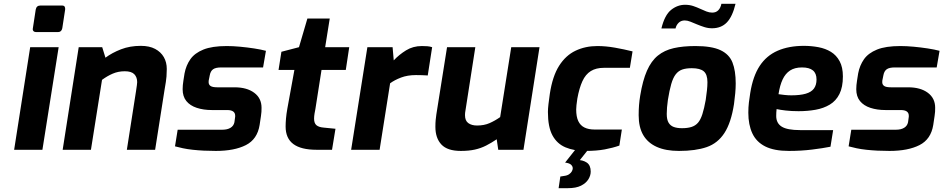

<svg xmlns="http://www.w3.org/2000/svg" viewBox="-20 -784 4938 1005"><path d="M169 -616Q160 -616 155 -621.5Q150 -627 152 -636L167 -734Q171 -755 191 -755H305Q315 -755 318.5 -749Q322 -743 321 -734L306 -636Q302 -616 283 -616ZM54 0 138 -537H287L202 0Z M308 0 392 -537H515L532 -482Q567 -508 613.5 -526Q660 -544 717 -544Q762 -544 792 -528Q822 -512 837.5 -485Q853 -458 853 -423Q853 -406 851.5 -384Q850 -362 841 -312L792 0H644L692 -307Q695 -328 696.5 -338Q698 -348 698 -354Q698 -380 683 -395.5Q668 -411 633 -411Q599 -411 570 -398.5Q541 -386 514 -366L456 0Z M1110 6Q1077 6 1047 4.5Q1017 3 989 0Q961 -3 937.5 -8Q914 -13 896 -18L910 -105H1144Q1170 -105 1186.5 -115Q1203 -125 1207 -144L1210 -166Q1211 -171 1211 -173.5Q1211 -176 1211 -178Q1211 -208 1169 -208H1089Q1045 -208 1010 -219.5Q975 -231 955.5 -255Q936 -279 936 -317Q936 -327 937 -338.5Q938 -350 940 -362L946 -400Q954 -442 976.5 -474Q999 -506 1044.5 -524.5Q1090 -543 1167 -543Q1199 -543 1236.5 -539.5Q1274 -536 1310 -530.5Q1346 -525 1372 -518L1357 -431H1138Q1109 -431 1095.5 -421.5Q1082 -412 1078 -390L1075 -375Q1073 -368 1072.5 -363Q1072 -358 1072 -354Q1072 -341 1082 -334Q1092 -327 1118 -327H1208Q1272 -327 1310.5 -298.5Q1349 -270 1349 -220Q1349 -210 1348.5 -199Q1348 -188 1346 -177L1339 -130Q1327 -55 1267 -24.5Q1207 6 1110 6Z M1637 0Q1556 0 1515.5 -30Q1475 -60 1475 -122Q1475 -140 1477 -163.5Q1479 -187 1484 -215L1521 -418H1438L1453 -513L1545 -537L1589 -687H1706L1682 -537H1808L1790 -418H1663L1631 -214Q1629 -205 1626.5 -190Q1624 -175 1624 -163Q1624 -139 1636.5 -128.5Q1649 -118 1675 -116L1736 -110L1718 0Z M1818 0 1903 -537H2035L2041 -468Q2069 -498 2105.5 -520.5Q2142 -543 2188 -543Q2204 -543 2217 -542Q2230 -541 2242 -537L2219 -389Q2205 -390 2189 -390.5Q2173 -391 2157 -391Q2113 -391 2079 -378Q2045 -365 2022 -348L1967 0Z M2392 6Q2322 6 2290.5 -27.5Q2259 -61 2259 -120Q2259 -141 2260.5 -156Q2262 -171 2264 -185L2320 -537H2468L2416 -203Q2415 -198 2414.5 -193Q2414 -188 2414 -181Q2414 -152 2431.5 -139.5Q2449 -127 2477 -127Q2514 -127 2542.5 -139.5Q2571 -152 2598 -171L2656 -537H2804L2720 0H2588L2580 -55Q2552 -36 2524.5 -22Q2497 -8 2465.5 -1Q2434 6 2392 6Z M3044 6Q2985 6 2940.5 -12.5Q2896 -31 2872 -75Q2848 -119 2848 -198Q2848 -215 2851 -240Q2854 -265 2858 -293Q2872 -385 2906.5 -439.5Q2941 -494 2992.5 -518.5Q3044 -543 3107 -543Q3151 -543 3199 -534.5Q3247 -526 3291 -515L3277 -429H3141Q3100 -429 3072.5 -412Q3045 -395 3028.5 -359Q3012 -323 3002 -268Q2999 -248 2997.5 -234Q2996 -220 2996 -211Q2996 -173 3007 -150Q3018 -127 3039.5 -116.5Q3061 -106 3092 -106H3235L3222 -22Q3188 -10 3145.5 -2Q3103 6 3044 6ZM2904 201 2913 140 2932 137Q2949 135 2959 128Q2969 121 2973.5 112.5Q2978 104 2978 97Q2978 87 2969.5 78.5Q2961 70 2938 67L2999 53Q3031 53 3051.5 67Q3072 81 3072 114Q3072 135 3059.5 155Q3047 175 3021 188Q2995 201 2952 201ZM2938 67 3002 -14H3069L3005 67Z M3534 6Q3465 6 3418 -15Q3371 -36 3347 -77Q3323 -118 3323 -181Q3323 -210 3325 -234.5Q3327 -259 3331 -283Q3344 -363 3366.5 -414Q3389 -465 3423.5 -493Q3458 -521 3506.5 -532Q3555 -543 3620 -543Q3705 -543 3751 -521.5Q3797 -500 3814 -457Q3831 -414 3831 -347Q3831 -323 3828.5 -295.5Q3826 -268 3822 -239Q3807 -142 3772 -88Q3737 -34 3679 -14Q3621 6 3534 6ZM3550 -113Q3579 -113 3599.5 -119.5Q3620 -126 3633.5 -141.5Q3647 -157 3656.5 -186.5Q3666 -216 3674 -261Q3678 -289 3680.5 -311.5Q3683 -334 3683 -354Q3683 -394 3664 -410.5Q3645 -427 3601 -427Q3571 -427 3551 -420Q3531 -413 3517 -395Q3503 -377 3493.5 -344Q3484 -311 3476 -261Q3473 -240 3471.5 -222Q3470 -204 3470 -188Q3470 -158 3479.5 -142Q3489 -126 3506.5 -119.5Q3524 -113 3550 -113ZM3442 -635Q3459 -705 3492.5 -732Q3526 -759 3566 -759Q3589 -759 3608.5 -752.5Q3628 -746 3645 -738Q3662 -730 3677.5 -724Q3693 -718 3708 -718Q3728 -718 3740 -730.5Q3752 -743 3756 -764H3830Q3814 -697 3784.5 -666.5Q3755 -636 3707 -636Q3686 -636 3666 -642.5Q3646 -649 3628 -656.5Q3610 -664 3594 -670.5Q3578 -677 3564 -677Q3545 -677 3532.5 -665Q3520 -653 3516 -635Z M4110 6Q4032 6 3985.5 -17.5Q3939 -41 3918 -86Q3897 -131 3897 -194Q3897 -222 3900 -247.5Q3903 -273 3907 -297Q3921 -385 3956.5 -439Q3992 -493 4050.5 -518.5Q4109 -544 4188 -544Q4227 -544 4264 -537Q4301 -530 4329.5 -512.5Q4358 -495 4375 -463.5Q4392 -432 4392 -384Q4392 -328 4374 -292Q4356 -256 4323.5 -236.5Q4291 -217 4249 -209.5Q4207 -202 4160 -202Q4123 -202 4093 -205.5Q4063 -209 4045 -213Q4044 -205 4043.5 -195.5Q4043 -186 4043 -177Q4043 -139 4072 -121Q4101 -103 4168 -103H4341L4327 -16Q4287 -8 4230 -1Q4173 6 4110 6ZM4122 -285Q4168 -285 4197.5 -293.5Q4227 -302 4240.5 -320.5Q4254 -339 4254 -368Q4254 -400 4235 -415.5Q4216 -431 4178 -431Q4140 -431 4115.5 -415Q4091 -399 4076.5 -368Q4062 -337 4055 -291Q4069 -289 4086.5 -287Q4104 -285 4122 -285Z M4636 6Q4603 6 4573 4.5Q4543 3 4515 0Q4487 -3 4463.5 -8Q4440 -13 4422 -18L4436 -105H4670Q4696 -105 4712.5 -115Q4729 -125 4733 -144L4736 -166Q4737 -171 4737 -173.5Q4737 -176 4737 -178Q4737 -208 4695 -208H4615Q4571 -208 4536 -219.5Q4501 -231 4481.5 -255Q4462 -279 4462 -317Q4462 -327 4463 -338.5Q4464 -350 4466 -362L4472 -400Q4480 -442 4502.5 -474Q4525 -506 4570.5 -524.5Q4616 -543 4693 -543Q4725 -543 4762.5 -539.5Q4800 -536 4836 -530.5Q4872 -525 4898 -518L4883 -431H4664Q4635 -431 4621.5 -421.5Q4608 -412 4604 -390L4601 -375Q4599 -368 4598.5 -363Q4598 -358 4598 -354Q4598 -341 4608 -334Q4618 -327 4644 -327H4734Q4798 -327 4836.5 -298.5Q4875 -270 4875 -220Q4875 -210 4874.5 -199Q4874 -188 4872 -177L4865 -130Q4853 -55 4793 -24.5Q4733 6 4636 6Z"/></svg>

Font: Exo Thin
Style: Bold Italic
Weight: 700
Italic angle: -9°
Version: Version 2.000